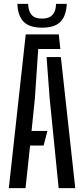

<svg xmlns="http://www.w3.org/2000/svg" viewBox="-20 -979 438 999"><path d="M25.9 0 113.9 -800H285.9L293.9 -724H178.8L161.7 -468.9L144.2 -297.8H226.8L206.9 -221.8H136.6L112.8 0ZM285.2 0 238.1 -470.1 222.4 -682.2H296.7L371.6 0ZM199 -835Q133.9 -835 103.5 -865.3Q73.1 -895.6 70.2 -958.8H126.4Q127.2 -922.9 143.6 -902.6Q160.1 -882.2 199 -882.2Q235.6 -882.2 253.4 -902Q271.2 -921.7 271.5 -958.8H327.4Q324.4 -895.6 294.2 -865.3Q264 -835 199 -835Z"/></svg>

Font: Big Shoulders Stencil Text SC Thin
Style: Regular
Weight: 100
Designer: Patric King
Foundry: XO Type Co
Version: Version 2.001